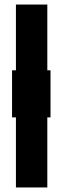

<svg xmlns="http://www.w3.org/2000/svg" viewBox="-20 -680 278 844"><path d="M33 -371H202V-164H33ZM50 144V-660H188V144Z"/></svg>

Font: Bricolage Grotesque Condensed ExtraBold
Style: Regular
Weight: 800
Width: 3
Designer: Mathieu Triay
Foundry: Atelier Triay
Version: Version 1.000;gftools[0.9.30]